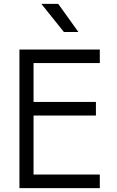

<svg xmlns="http://www.w3.org/2000/svg" viewBox="-20 -969 604 989"><path d="M80.1 0V-713.9H494.1V-644H152.8V-443.8H474.1V-374H152.8V-69.8H494.1V0ZM309.1 -804.2 192.9 -949.2H279.8L383.8 -804.2Z"/></svg>

Font: Arcon-Regular
Style: Regular
Weight: 400
Designer: M. Zarth
Foundry: martin zarth - visuelle & digitale kommunikation
Version: Version 1.131;PS 001.131;hotconv 1.0.70;makeotf.lib2.5.58329